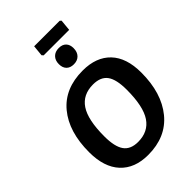

<svg xmlns="http://www.w3.org/2000/svg" viewBox="-283 -1080 1198 1198"><g transform="rotate(-45 315.5 -481.5)"><path d="M487 -973 496 -965 489 -891H264L255 -901L262 -973ZM363 -857Q394 -857 411 -839.5Q428 -822 428 -791Q428 -757 409 -737.5Q390 -718 358 -718Q327 -718 309.5 -735.5Q292 -753 292 -785Q292 -818 311 -837.5Q330 -857 363 -857ZM369 -652Q488 -652 553.5 -583.5Q619 -515 619 -384Q619 -204 531.5 -97Q444 10 286 10Q168 10 102.5 -60.5Q37 -131 37 -263Q37 -443 123.5 -547.5Q210 -652 369 -652ZM353 -545Q263 -545 218.5 -478.5Q174 -412 174 -266Q174 -175 203.5 -133.5Q233 -92 299 -92Q389 -92 434 -159Q479 -226 479 -373Q479 -464 449.5 -504.5Q420 -545 353 -545Z"/></g></svg>

Font: Alegreya Sans
Style: Bold Italic
Weight: 700
Italic angle: -7°
Designer: Juan Pablo del Peral
Foundry: Huerta Tipografica
Version: Version 2.007